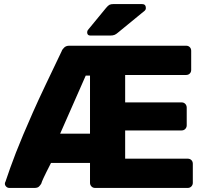

<svg xmlns="http://www.w3.org/2000/svg" viewBox="-20 -925 1013 945"><path d="M26 0Q17 0 10.5 -6.5Q4 -13 4 -21Q4 -26 7 -31Q18 -64 30.5 -99Q43 -134 58.5 -174Q74 -214 94.5 -262.5Q115 -311 141.5 -371Q168 -431 203.5 -505.5Q239 -580 283 -672Q287 -683 296.5 -691.5Q306 -700 321 -700H896Q907 -700 914 -693Q921 -686 921 -675V-581Q921 -570 914 -563Q907 -556 896 -556H596V-421H874Q885 -421 892 -413.5Q899 -406 899 -395V-308Q899 -298 892 -290.5Q885 -283 874 -283H596V-144H904Q915 -144 922 -137Q929 -130 929 -119V-25Q929 -15 922 -7.5Q915 0 904 0H448Q437 0 430 -7.5Q423 -15 423 -25V-123H231Q217 -95 208 -77.5Q199 -60 194.5 -49.5Q190 -39 187 -32.5Q184 -26 183 -21Q179 -14 172 -7Q165 0 150 0ZM276 -267H423V-553H402ZM425 -750Q409 -750 409 -766Q409 -774 414 -779L502 -886Q512 -898 519 -901.5Q526 -905 539 -905H679Q698 -905 698 -885Q698 -878 693 -873L560 -764Q552 -757 544 -753.5Q536 -750 522 -750Z"/></svg>

Font: Rubik
Style: Bold
Weight: 700
Designer: Hubert and Fischer
Foundry: Hubert and Fischer
Version: Version 2.300;gftools[0.9.30]